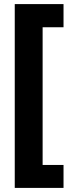

<svg xmlns="http://www.w3.org/2000/svg" viewBox="-20 -751 351 937"><path d="M290 166V54H188V-618H290V-731H52V166Z"/></svg>

Font: Noto Sans Lao Looped Condensed ExtraBold
Style: Regular
Weight: 800
Width: 3
Designer: Mark Frömberg, Ben Mitchell
Foundry: The Fontpad Ltd
Version: Version 1.002